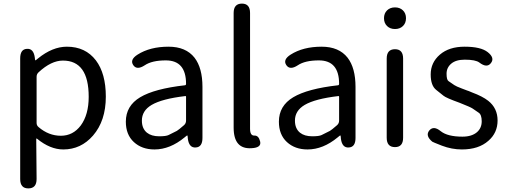

<svg xmlns="http://www.w3.org/2000/svg" viewBox="-20 -816 2816 1065"><path d="M137 229Q92 229 92 177V-492Q92 -543 129 -545Q166 -548 173 -497L174 -488Q175 -481 176.5 -481Q178 -481 191 -492Q271 -557 351 -557Q454 -557 512 -481Q567 -408 567 -280Q567 -146 496 -64Q429 13 331 13Q258 13 185 -47Q181 -50 181 -45L183 177Q183 229 137 229ZM428 -120Q472 -180 472 -279Q472 -480 329 -480Q264 -480 194 -415Q183 -405 183 -390V-134Q183 -120 194 -111Q250 -63 317.5 -63Q385 -63 428 -120Z M837 13Q767 13 722.5 -28Q678 -69 678 -141Q678 -229 757.5 -276.5Q837 -324 1006 -343Q1012 -344 1012 -351Q1012 -481 900 -481Q823 -481 783 -454Q739 -425 719 -455Q699 -485 743 -513Q812 -557 915 -557Q1011 -557 1059 -496Q1103 -439 1103 -334V-51Q1103 0 1066 2Q1029 5 1022 -46L1021 -58Q1020 -65 1018.5 -65Q1017 -65 1004 -54Q923 13 837 13ZM863 -60Q901 -60 915 -67Q938 -78 961 -90Q970 -95 1001 -122Q1012 -132 1012 -147V-279Q1012 -284 1007 -283Q879 -268 821 -234Q767 -202 767 -147Q767 -103 795 -80Q820 -60 863 -60Z M1276 -108V-744Q1276 -796 1322 -796Q1367 -796 1367 -744V-102Q1367 -63 1391 -64Q1415 -65 1423 -31Q1431 3 1376 6Q1276 13 1276 -108Z M1686 13Q1616 13 1571.5 -28Q1527 -69 1527 -141Q1527 -229 1606.5 -276.5Q1686 -324 1855 -343Q1861 -344 1861 -351Q1861 -481 1749 -481Q1672 -481 1632 -454Q1588 -425 1568 -455Q1548 -485 1592 -513Q1661 -557 1764 -557Q1860 -557 1908 -496Q1952 -439 1952 -334V-51Q1952 0 1915 2Q1878 5 1871 -46L1870 -58Q1869 -65 1867.5 -65Q1866 -65 1853 -54Q1772 13 1686 13ZM1712 -60Q1750 -60 1764 -67Q1787 -78 1810 -90Q1819 -95 1850 -122Q1861 -132 1861 -147V-279Q1861 -284 1856 -283Q1728 -268 1670 -234Q1616 -202 1616 -147Q1616 -103 1644 -80Q1669 -60 1712 -60Z M2171 0Q2125 0 2125 -52V-491Q2125 -543 2171 -543Q2216 -543 2216 -491V-52Q2216 0 2171 0ZM2171 -655Q2144 -655 2127 -671.5Q2110 -688 2110 -715Q2110 -742 2127 -758.5Q2144 -775 2171 -775Q2198 -775 2215 -758.5Q2232 -742 2232 -715Q2232 -688 2215 -671.5Q2198 -655 2171 -655Z M2542 13Q2486 13 2431 -8Q2380 -28 2378 -30Q2338 -63 2361 -92Q2385 -121 2425 -88Q2463 -58 2545 -58Q2597 -58 2626 -83Q2652 -106 2652 -143Q2652 -180 2635 -191Q2613 -206 2601.5 -214Q2590 -222 2529 -246Q2454 -273 2440 -285Q2420 -301 2400 -317Q2369 -341 2369 -403Q2369 -469 2420 -513Q2471 -557 2557 -557Q2647 -557 2685 -527Q2726 -495 2703 -466Q2681 -437 2639 -469Q2618 -485 2558 -485Q2509 -485 2483 -463Q2457 -441 2457 -407Q2457 -373 2468 -366Q2490 -351 2500 -344Q2510 -337 2542 -325Q2567 -316 2571 -314Q2576 -313 2599 -303Q2656 -282 2688 -257Q2740 -216 2740 -147.5Q2740 -79 2689 -35Q2635 13 2542 13Z"/></svg>

Font: Resource Han Rounded JP
Style: Regular
Weight: 400
Designer: Cyano Hao (round all glyphs); Ryoko NISHIZUKA 西塚涼子 (kana, bopomofo & ideographs); Paul D. Hunt (Latin, Greek & Cyrillic)
Foundry: Cyano Hao
Version: 0.990